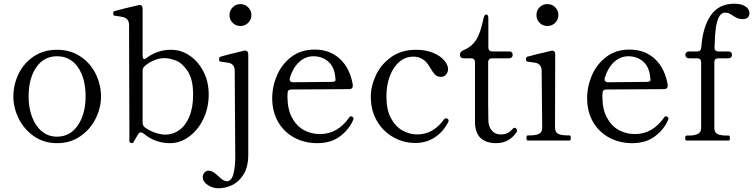

<svg xmlns="http://www.w3.org/2000/svg" viewBox="-20 -757 4056 1034"><path d="M52 -237Q52 -301 80 -359Q108 -417 161.5 -453Q215 -489 287 -489Q359 -489 413 -453Q467 -417 495.5 -359Q524 -301 524 -237Q524 -177 495.5 -119Q467 -61 413 -23.5Q359 14 287 14Q216 14 162.5 -23.5Q109 -61 80.5 -119Q52 -177 52 -237ZM441 -237Q441 -335 400 -394.5Q359 -454 287 -454Q216 -454 175 -394Q134 -334 134 -237Q134 -177 152.5 -127.5Q171 -78 205.5 -49.5Q240 -21 287 -21Q358 -21 399.5 -82.5Q441 -144 441 -237Z M1104 -248Q1104 -176 1075 -116Q1046 -56 998 -21Q950 14 896 14Q815 14 753 -38Q745 -44 739 -44Q730 -44 724 -34L698 10Q695 14 692 14L686 13Q682 12 679.5 10Q677 8 677 5L675 -621Q675 -642 665.5 -652Q656 -662 643 -665Q630 -668 600 -672Q593 -673 591.5 -675Q590 -677 590 -683V-687Q590 -695 596 -697Q616 -703 653 -712Q690 -721 725 -729Q727 -730 732 -730Q748 -730 748 -711V-459Q748 -446 752.5 -441Q757 -436 764 -441Q825 -489 901 -489Q955 -489 1001.5 -457.5Q1048 -426 1076 -371Q1104 -316 1104 -248ZM1020 -248Q1020 -332 989.5 -376Q959 -420 924.5 -432Q890 -444 866 -444Q839 -444 810.5 -432.5Q782 -421 759 -401Q748 -391 748 -376V-96Q748 -79 764 -68Q789 -51 818 -41.5Q847 -32 871 -32Q911 -32 945 -56Q979 -80 999.5 -128.5Q1020 -177 1020 -248Z M1216 -676Q1216 -700 1233 -717.5Q1250 -735 1275 -735Q1299 -735 1316.5 -717.5Q1334 -700 1334 -676Q1334 -651 1316.5 -634Q1299 -617 1275 -617Q1250 -617 1233 -634Q1216 -651 1216 -676ZM1072 197Q1072 182 1081.5 172Q1091 162 1102 162Q1119 162 1138 176Q1138 176 1165 200Q1186 219 1201 219Q1227 219 1237 180Q1247 141 1247 88L1244 -375Q1244 -396 1234.5 -406Q1225 -416 1212.5 -418.5Q1200 -421 1169 -425Q1163 -426 1161.5 -428Q1160 -430 1160 -437Q1160 -442 1161 -446Q1162 -450 1165 -451Q1178 -456 1294 -484L1300 -485Q1308 -485 1312.5 -479.5Q1317 -474 1317 -465V76Q1317 143 1291 183.5Q1265 224 1228.5 240.5Q1192 257 1157 257Q1126 257 1099 239.5Q1072 222 1072 197Z M1884 -119Q1884 -115 1881 -109Q1860 -60 1811.5 -23Q1763 14 1688 14Q1621 14 1565.5 -15.5Q1510 -45 1478 -100Q1446 -155 1446 -228Q1446 -292 1472 -352Q1498 -412 1549.5 -451Q1601 -490 1674 -490Q1757 -490 1811 -439.5Q1865 -389 1880 -300V-296Q1880 -277 1860 -277L1550 -275Q1529 -275 1529 -257Q1528 -251 1528 -238Q1528 -169 1552.5 -123.5Q1577 -78 1616.5 -56.5Q1656 -35 1703 -35Q1799 -35 1861 -125Q1865 -131 1870 -131Q1873 -131 1879 -127Q1884 -124 1884 -119ZM1541 -338Q1540 -335 1540 -330Q1540 -314 1559 -314L1766 -316Q1787 -316 1787 -326Q1784 -392 1750.5 -423Q1717 -454 1668 -454Q1625 -454 1591.5 -423.5Q1558 -393 1541 -338Z M1977 -235Q1977 -294 2005 -353Q2033 -412 2088 -450.5Q2143 -489 2220 -489Q2273 -489 2312.5 -472.5Q2352 -456 2372.5 -431.5Q2393 -407 2393 -385Q2393 -368 2382 -355.5Q2371 -343 2354 -343Q2335 -343 2322 -356.5Q2309 -370 2293 -398Q2262 -452 2206 -452Q2165 -452 2132 -425Q2099 -398 2080 -349Q2061 -300 2061 -236Q2061 -166 2085.5 -120.5Q2110 -75 2148 -54Q2186 -33 2227 -33Q2313 -33 2371 -114Q2376 -120 2381 -120Q2386 -120 2389 -118Q2396 -114 2396 -108Q2396 -104 2394 -100Q2368 -48 2322 -17.5Q2276 13 2217 13Q2153 13 2097.5 -18.5Q2042 -50 2009.5 -106.5Q1977 -163 1977 -235Z M2538 -102V-422Q2538 -432 2532.5 -437.5Q2527 -443 2517 -443H2478Q2468 -443 2462.5 -448Q2457 -453 2457 -462Q2457 -478 2474 -486Q2518 -503 2543 -540.5Q2568 -578 2584 -659Q2589 -679 2599 -679Q2610 -679 2610 -658V-501Q2610 -491 2615.5 -485.5Q2621 -480 2631 -480H2720Q2741 -480 2741 -462Q2741 -453 2735.5 -448Q2730 -443 2720 -443H2630Q2620 -443 2614.5 -437.5Q2609 -432 2609 -422V-198L2610 -108Q2611 -74 2629 -53.5Q2647 -33 2675 -33Q2698 -33 2712.5 -40Q2727 -47 2741 -63Q2746 -69 2751 -69Q2756 -69 2760.5 -64Q2765 -59 2765 -54Q2765 -50 2763 -47Q2723 14 2652 14Q2597 14 2567.5 -14.5Q2538 -43 2538 -102Z M2869 -676Q2869 -701 2886 -718Q2903 -735 2928 -735Q2953 -735 2970 -718Q2987 -701 2987 -676Q2987 -651 2970 -634Q2953 -617 2928 -617Q2903 -617 2886 -634Q2869 -651 2869 -676ZM2823 0Q2815 0 2815 -14Q2815 -28 2823 -28H2836Q2865 -28 2882.5 -36Q2900 -44 2900 -70L2897 -375Q2897 -396 2887.5 -406Q2878 -416 2865.5 -418.5Q2853 -421 2822 -425Q2816 -426 2814.5 -428Q2813 -430 2813 -437Q2813 -442 2814 -446Q2815 -450 2818 -451Q2838 -457 2875 -466Q2912 -475 2947 -483Q2949 -484 2954 -484Q2970 -484 2970 -465L2969 -70Q2969 -44 2986.5 -36Q3004 -28 3034 -28H3047Q3054 -28 3054 -14Q3054 0 3047 0Z M3580 -119Q3580 -115 3577 -109Q3556 -60 3507.5 -23Q3459 14 3384 14Q3317 14 3261.5 -15.5Q3206 -45 3174 -100Q3142 -155 3142 -228Q3142 -292 3168 -352Q3194 -412 3245.5 -451Q3297 -490 3370 -490Q3453 -490 3507 -439.5Q3561 -389 3576 -300V-296Q3576 -277 3556 -277L3246 -275Q3225 -275 3225 -257Q3224 -251 3224 -238Q3224 -169 3248.5 -123.5Q3273 -78 3312.5 -56.5Q3352 -35 3399 -35Q3495 -35 3557 -125Q3561 -131 3566 -131Q3569 -131 3575 -127Q3580 -124 3580 -119ZM3237 -338Q3236 -335 3236 -330Q3236 -314 3255 -314L3462 -316Q3483 -316 3483 -326Q3480 -392 3446.5 -423Q3413 -454 3364 -454Q3321 -454 3287.5 -423.5Q3254 -393 3237 -338Z M4016 -687Q4016 -671 4006.5 -662.5Q3997 -654 3980 -654Q3964 -654 3953 -658.5Q3942 -663 3928 -672Q3917 -680 3907.5 -684.5Q3898 -689 3884 -689Q3848 -689 3835 -607Q3830 -568 3828 -501V-499Q3828 -490 3833.5 -485Q3839 -480 3848 -480H3901Q3922 -480 3922 -462Q3922 -453 3916.5 -448Q3911 -443 3901 -443H3848Q3838 -443 3832.5 -437.5Q3827 -432 3827 -422V-69Q3827 -43 3844.5 -35Q3862 -27 3891 -27H3904Q3911 -27 3911 -13Q3911 0 3904 0H3678Q3670 0 3670 -13Q3670 -27 3678 -27H3691Q3720 -27 3738 -35.5Q3756 -44 3756 -69V-422Q3756 -432 3750.5 -437.5Q3745 -443 3735 -443H3692Q3682 -443 3676.5 -448Q3671 -453 3671 -462Q3671 -470 3676.5 -475Q3682 -480 3692 -480H3736Q3755 -480 3757 -503Q3764 -609 3807 -673Q3850 -737 3935 -737Q3973 -737 3994.5 -722.5Q4016 -708 4016 -687Z"/></svg>

Font: Shippori Mincho B1
Style: Regular
Weight: 400
Designer: FONTDASU
Foundry: FONTDASU / Google Inc. / but / Adobe
Version: Version 3.110; ttfautohint (v1.8.3)